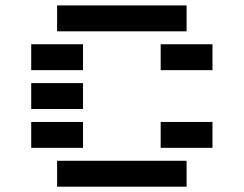

<svg xmlns="http://www.w3.org/2000/svg" viewBox="-20 -704 919 724"><path d="M195.3 0V-97.7H683.6V0ZM683.6 -683.6V-585.9H195.3V-683.6ZM97.7 -439.5V-537.1H293V-439.5ZM585.9 -439.5V-537.1H781.2V-439.5ZM97.7 -293V-390.6H293V-293ZM97.7 -146.5V-244.1H293V-146.5ZM585.9 -146.5V-244.1H781.2V-146.5Z"/></svg>

Font: Trigram
Style: Regular
Weight: 400
Designer: GGBotNet
Foundry: GGBotNet
Version: 1.05